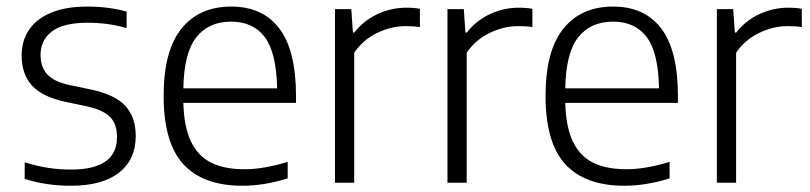

<svg xmlns="http://www.w3.org/2000/svg" viewBox="-20 -570 2528 599"><path d="M57 -12V-63.5Q96.5 -51.5 131 -46.2Q165.5 -41 201.5 -41Q345 -41 345 -142Q345 -183 323.8 -204.8Q302.5 -226.5 252.5 -238L183 -252.5Q111.5 -268 79.5 -303.5Q47.5 -339 47.5 -397Q47.5 -442 70 -476.2Q92.5 -510.5 138.5 -530Q184.5 -549.5 252 -549.5Q318 -549.5 375 -534V-482.5Q342.5 -491.5 314 -495.2Q285.5 -499 253 -499Q177 -499 141.8 -471.8Q106.5 -444.5 106.5 -399Q106.5 -361.5 127 -338.5Q147.5 -315.5 195.5 -305L265 -290.5Q339 -274.5 371.2 -239.5Q403.5 -204.5 403.5 -145.5Q403.5 -72.5 351.5 -31.5Q299.5 9.5 201 9.5Q123.5 9.5 57 -12Z M903.5 -249H552Q554 -174 575.8 -128.5Q597.5 -83 638.8 -62.5Q680 -42 743 -42Q802 -42 877.5 -65V-13.5Q804 9.5 736.5 9.5Q614 9.5 552.2 -57.5Q490.5 -124.5 490.5 -271Q490.5 -411.5 546 -480.5Q601.5 -549.5 701.5 -549.5Q799.5 -549.5 851.5 -481Q903.5 -412.5 903.5 -270ZM552 -294.5H844.5Q842.5 -405.5 806.2 -454Q770 -502.5 701 -502.5Q631 -502.5 592.5 -453.8Q554 -405 552 -294.5Z M1025 -541.5H1076L1081 -468.5H1085.5Q1114 -505.5 1157.2 -525.8Q1200.5 -546 1247.5 -546Q1272 -546 1290 -542.5V-485.5Q1272.5 -488.5 1245 -488.5Q1200.5 -488.5 1156.2 -467Q1112 -445.5 1085 -405.5V0H1025Z M1376 -541.5H1427L1432 -468.5H1436.5Q1465 -505.5 1508.2 -525.8Q1551.5 -546 1598.5 -546Q1623 -546 1641 -542.5V-485.5Q1623.5 -488.5 1596 -488.5Q1551.5 -488.5 1507.2 -467Q1463 -445.5 1436 -405.5V0H1376Z M2095 -249H1743.5Q1745.5 -174 1767.2 -128.5Q1789 -83 1830.2 -62.5Q1871.5 -42 1934.5 -42Q1993.5 -42 2069 -65V-13.5Q1995.5 9.5 1928 9.5Q1805.5 9.5 1743.8 -57.5Q1682 -124.5 1682 -271Q1682 -411.5 1737.5 -480.5Q1793 -549.5 1893 -549.5Q1991 -549.5 2043 -481Q2095 -412.5 2095 -270ZM1743.5 -294.5H2036Q2034 -405.5 1997.8 -454Q1961.5 -502.5 1892.5 -502.5Q1822.5 -502.5 1784 -453.8Q1745.5 -405 1743.5 -294.5Z M2216.5 -541.5H2267.5L2272.5 -468.5H2277Q2305.5 -505.5 2348.8 -525.8Q2392 -546 2439 -546Q2463.5 -546 2481.5 -542.5V-485.5Q2464 -488.5 2436.5 -488.5Q2392 -488.5 2347.8 -467Q2303.5 -445.5 2276.5 -405.5V0H2216.5Z"/></svg>

Font: Encode Sans Light
Style: Regular
Weight: 300
Designer: Multiple Designers
Foundry: Impallari Type
Version: Version 2.000